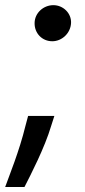

<svg xmlns="http://www.w3.org/2000/svg" viewBox="-30 -551 332 748"><path d="M169.4 -60.7 181.8 -99.4H79.5L68.9 -59.7C45.5 36.9 5.7 133.9 -9.9 177.6H65.3C89.1 131 144.2 24.5 169.4 -60.7ZM104.8 -461.3C104 -421.9 133.5 -390.3 173.7 -390.3C211.6 -390.3 245 -421.9 246.8 -461.3C248.6 -499.3 216.3 -530.9 177.9 -530.9C139.2 -530.9 105.1 -500.4 104.8 -461.3Z"/></svg>

Font: Margiela Sans Medium
Style: Italic
Weight: 500
Italic angle: -9.39999°
Designer: Stefan Endress, Andreas Faust
Version: Version 1.100;FEAKit 1.0